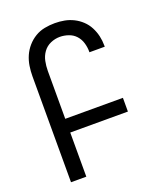

<svg xmlns="http://www.w3.org/2000/svg" viewBox="-138 -832 775 920"><g transform="rotate(-20 250.0 -371.5)"><path d="M64 0V-540Q64 -566 68 -592Q72 -618 82.5 -642Q93 -666 110.5 -686Q128 -706 150.5 -719.5Q173 -733 199 -738Q225 -743 251 -743Q276 -743 300 -738.5Q324 -734 346 -723Q368 -712 386 -695Q404 -678 415.5 -656Q427 -634 432.5 -610Q438 -586 438 -561V-555H360V-559Q360 -581 353.5 -603Q347 -625 332 -641.5Q317 -658 295 -665.5Q273 -673 251 -673Q227 -673 204 -663Q181 -653 166.5 -633Q152 -613 147 -588.5Q142 -564 142 -540V-295H436V-225H142V0Z"/></g></svg>

Font: Iosevka Term Curly
Style: Regular
Weight: 400
Designer: Belleve Invis
Foundry: Belleve Invis
Version: Version 32.3.0